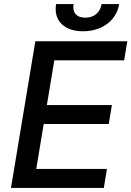

<svg xmlns="http://www.w3.org/2000/svg" viewBox="-20 -932 651 952"><path d="M484 -911.9C477.6 -876.1 452.8 -844.5 403.1 -844.5C352.6 -844.5 338.8 -876.4 344.8 -911.9H258.2C244.7 -832 295.8 -777 391.3 -777C487.9 -777 557.9 -832 571 -911.9ZM34.4 0H494.7L510.3 -94.5H159.8L196.7 -317.1H519.2L534.8 -411.2H212.4L249.3 -632.8H595.5L611.2 -727.3H155.2Z"/></svg>

Font: TID UI Medium
Style: Italic
Weight: 500
Italic angle: -9.39999°
Designer: The TID Project Authors
Foundry: Bakken & Bæck
Version: Version 1.001;hotconv 1.0.109;makeotfexe 2.5.65596